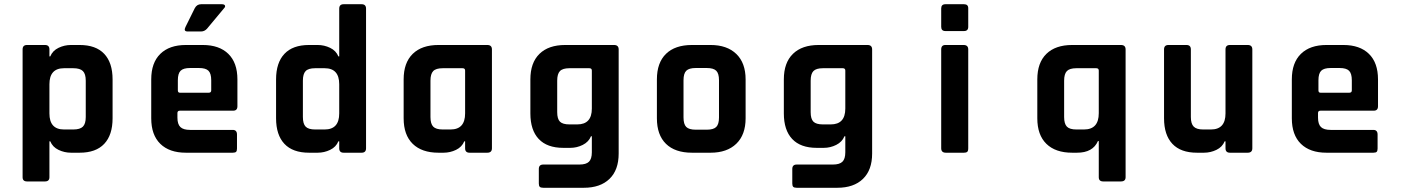

<svg xmlns="http://www.w3.org/2000/svg" viewBox="-20 -723 6640 909"><path d="M193 136H108Q87 136 87 116V-489Q87 -510 108 -510H193Q214 -510 214 -489V-456H218Q229 -483 257 -496.5Q285 -510 316 -510H357Q434 -510 473.5 -468Q513 -426 513 -347V-163Q513 -84 473.5 -42Q434 0 357 0H316Q285 0 257 -13.5Q229 -27 218 -54H214V116Q214 136 193 136ZM283 -110H327Q359 -110 372.5 -123.5Q386 -137 386 -169V-341Q386 -373 372.5 -386.5Q359 -400 327 -400H283Q214 -400 214 -324V-186Q214 -110 283 -110Z M932 -703H1030Q1042 -703 1045 -697Q1048 -691 1040 -683L960 -587Q948 -574 932 -574H868Q848 -574 858 -595L902 -684Q912 -703 932 -703ZM1082 0H860Q782 0 739 -42Q696 -84 696 -163V-347Q696 -426 739 -468Q782 -510 860 -510H940Q1018 -510 1061 -468Q1104 -426 1104 -347V-220Q1104 -199 1084 -199H832Q820 -199 820 -188V-166Q820 -135 834 -121.5Q848 -108 880 -108H1082Q1102 -108 1102 -86V-20Q1102 -9 1098 -4.5Q1094 0 1082 0ZM832 -284H968Q980 -284 980 -295V-343Q980 -375 967 -388Q954 -401 922 -401H880Q848 -401 835 -388Q822 -375 822 -343V-295Q822 -284 832 -284Z M1484 0H1443Q1366 0 1326.5 -42Q1287 -84 1287 -163V-347Q1287 -426 1326.5 -468Q1366 -510 1443 -510H1484Q1515 -510 1543 -496.5Q1571 -483 1582 -456H1586V-682Q1586 -703 1607 -703H1692Q1713 -703 1713 -682V-21Q1713 0 1692 0H1607Q1586 0 1586 -21V-54H1582Q1571 -27 1543 -13.5Q1515 0 1484 0ZM1586 -186V-324Q1586 -400 1517 -400H1472Q1440 -400 1427 -386.5Q1414 -373 1414 -341V-169Q1414 -137 1427 -123.5Q1440 -110 1472 -110H1517Q1586 -110 1586 -186Z M2080 0H2056Q1977 0 1934 -42Q1891 -84 1891 -163V-347Q1891 -426 1934 -468Q1977 -510 2056 -510H2287Q2309 -510 2309 -489V-21Q2309 0 2287 0H2203Q2182 0 2182 -21V-54H2178Q2167 -27 2139 -13.5Q2111 0 2080 0ZM2182 -186V-389Q2182 -400 2170 -400H2076Q2044 -400 2031 -386.5Q2018 -373 2018 -341V-169Q2018 -137 2031 -123.5Q2044 -110 2076 -110H2113Q2182 -110 2182 -186Z M2680 -23H2647Q2570 -23 2530.5 -65Q2491 -107 2491 -186V-347Q2491 -426 2534 -468Q2577 -510 2656 -510H2887Q2909 -510 2909 -489V4Q2909 82 2865.5 124Q2822 166 2744 166H2552Q2540 166 2535.5 161.5Q2531 157 2531 146V77Q2531 56 2552 56H2723Q2755 56 2768.5 42.5Q2782 29 2782 -2V-78H2778Q2767 -51 2739 -37Q2711 -23 2680 -23ZM2782 -209V-389Q2782 -400 2770 -400H2676Q2644 -400 2631 -386.5Q2618 -373 2618 -341V-192Q2618 -160 2631 -147Q2644 -134 2676 -134H2713Q2782 -134 2782 -209Z M3344 0H3256Q3176 0 3133 -42Q3090 -84 3090 -163V-347Q3090 -426 3133 -468Q3176 -510 3256 -510H3344Q3422 -510 3466 -467.5Q3510 -425 3510 -347V-163Q3510 -85 3466 -42.5Q3422 0 3344 0ZM3274 -109H3326Q3358 -109 3371 -122Q3384 -135 3384 -167V-343Q3384 -375 3371 -388Q3358 -401 3326 -401H3274Q3242 -401 3229 -388Q3216 -375 3216 -343V-167Q3216 -135 3229 -122Q3242 -109 3274 -109Z M3880 -23H3847Q3770 -23 3730.5 -65Q3691 -107 3691 -186V-347Q3691 -426 3734 -468Q3777 -510 3856 -510H4087Q4109 -510 4109 -489V4Q4109 82 4065.5 124Q4022 166 3944 166H3752Q3740 166 3735.5 161.5Q3731 157 3731 146V77Q3731 56 3752 56H3923Q3955 56 3968.5 42.5Q3982 29 3982 -2V-78H3978Q3967 -51 3939 -37Q3911 -23 3880 -23ZM3982 -209V-389Q3982 -400 3970 -400H3876Q3844 -400 3831 -386.5Q3818 -373 3818 -341V-192Q3818 -160 3831 -147Q3844 -134 3876 -134H3913Q3982 -134 3982 -209Z M4436 -596V-683Q4436 -703 4456 -703H4544Q4564 -703 4564 -684V-596Q4564 -576 4544 -576H4456Q4436 -576 4436 -596ZM4436 -21V-489Q4436 -510 4456 -510H4542Q4564 -510 4564 -489V-21Q4564 -8 4559 -4Q4554 0 4544 0H4458Q4436 0 4436 -21Z M5182 -187V-389Q5182 -400 5170 -400H5076Q5044 -400 5031 -386.5Q5018 -373 5018 -341V-169Q5018 -137 5031 -123.5Q5044 -110 5076 -110H5112Q5182 -110 5182 -187ZM5079 0H5056Q4977 0 4934 -42Q4891 -84 4891 -163V-347Q4891 -426 4934 -468Q4977 -510 5056 -510H5287Q5309 -510 5309 -489V116Q5309 136 5287 136H5203Q5182 136 5182 116V-55H5178Q5154 0 5079 0Z M5680 0H5647Q5570 0 5530.5 -42Q5491 -84 5491 -163V-489Q5491 -510 5512 -510H5597Q5618 -510 5618 -489V-169Q5618 -137 5631.5 -123.5Q5645 -110 5676 -110H5713Q5782 -110 5782 -186V-489Q5782 -510 5803 -510H5887Q5909 -510 5909 -489V-21Q5909 0 5887 0H5803Q5782 0 5782 -21V-54H5778Q5767 -27 5739 -13.5Q5711 0 5680 0Z M6482 0H6260Q6182 0 6139 -42Q6096 -84 6096 -163V-347Q6096 -426 6139 -468Q6182 -510 6260 -510H6340Q6418 -510 6461 -468Q6504 -426 6504 -347V-220Q6504 -199 6484 -199H6232Q6220 -199 6220 -188V-166Q6220 -135 6234 -121.5Q6248 -108 6280 -108H6482Q6502 -108 6502 -86V-20Q6502 -9 6498 -4.5Q6494 0 6482 0ZM6232 -284H6368Q6380 -284 6380 -295V-343Q6380 -375 6367 -388Q6354 -401 6322 -401H6280Q6248 -401 6235 -388Q6222 -375 6222 -343V-295Q6222 -284 6232 -284Z"/></svg>

Font: RajdhaniMono
Style: Bold
Weight: 700
Monospace: yes
Designer: Satya Rajpurohit, Jyotish Sonowal
Foundry: Indian Type Foundry
Version: Version 1.201;PS 1.0;hotconv 1.0.78;makeotf.lib2.5.61930; tt